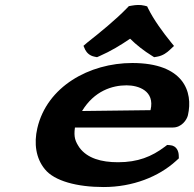

<svg xmlns="http://www.w3.org/2000/svg" viewBox="-20 -744 783 774"><path d="M573.2 -718.4 562.9 -721.1C545.4 -725.5 527.5 -724.2 511.8 -721.4L499.4 -719.2L490.8 -710.3C448.9 -666.8 383.7 -613.2 333.3 -573.7L316.5 -559.3L323.6 -543.1C330.1 -531.1 341.5 -519.4 360.7 -515.6L371.1 -513.5L381.9 -518.2C426.4 -537.7 466.3 -561.8 504.5 -588C529.6 -563 560 -539.2 592.8 -518.9L601.4 -513.5L613.3 -515.5C636.9 -519.4 653.6 -532.6 664.1 -542.5L681.4 -558.8L669.3 -573.7C637.2 -613.1 598.9 -665.5 577.2 -710.1ZM490.2 -400C538.1 -400 604.8 -378.1 587 -301C587 -300.9 587 -300.7 586.6 -299.9L310.8 -296.5C360.1 -377.6 432.3 -400 490.2 -400ZM653.9 -159.7 644.3 -152.4C591.4 -112.5 535.6 -90 455.8 -90C388 -90 332.4 -105.9 300.5 -148.6C283.5 -174 276.6 -190.9 282.1 -230H677.1C711.9 -230 733.2 -260.7 737.5 -279.3C759.5 -374.5 720 -490 513.3 -490C339.9 -490 169.2 -394.9 130.5 -227.3C116.3 -166.1 124.3 -105.9 161.1 -61.6C199.2 -14.4 290.4 10 397.9 10C515 10 620 -31.6 690 -95.7L701 -105.7L700.5 -118.6C699.9 -132.1 693.7 -157 664.4 -158.9Z"/></svg>

Font: Linux Libertine Mono O 
Style: Mono Bold Oblique
Weight: 400
Italic angle: -13°
Designer: Philipp H. Poll
Foundry: Philipp H. Poll
Version: Version 5.1.7